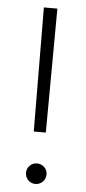

<svg xmlns="http://www.w3.org/2000/svg" viewBox="-52 -738 347 774"><g transform="rotate(5 121.5 -351.0)"><path d="M145.5 -205.1H96.7L93.8 -707H148.4ZM80.1 -37.1Q80.1 -54.2 92.3 -66.2Q104.5 -78.1 121.1 -78.1Q138.7 -78.1 150.9 -66.2Q163.1 -54.2 163.1 -37.1Q163.1 -19.5 150.9 -7.3Q138.7 4.9 121.1 4.9Q104 4.9 92 -7.3Q80.1 -19.5 80.1 -37.1Z"/></g></svg>

Font: Pretendard ExtraLight
Style: Regular
Weight: 200
Designer: Base glyphs from Inter by Rasmus Andersson; Hangeul glyphs from Noto Sans CJK(Source Han Sans) by Jang Soo-young and Kan
Foundry: Kil Hyung-jin
Version: Version 1.309